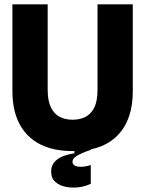

<svg xmlns="http://www.w3.org/2000/svg" viewBox="-20 -680 667 882"><path d="M397 164Q374 176 343 180Q312 184 283 178.5Q254 173 234.5 156Q215 139 215 109Q215 79 232.5 61.5Q250 44 275 35.5Q300 27 322 24V3L398 -6V8Q354 23 333.5 35.5Q313 48 313 62Q313 74 321.5 79.5Q330 85 343.5 86Q357 87 371.5 84.5Q386 82 397 78ZM313 14Q256 14 211 1Q166 -12 133.5 -36Q101 -60 79.5 -93.5Q58 -127 47.5 -169Q37 -211 37 -260V-660H199V-268Q199 -217 214 -186.5Q229 -156 254.5 -143Q280 -130 313 -130Q347 -130 372.5 -143Q398 -156 413 -186Q428 -216 428 -268V-660H590V-260Q590 -130 520 -58Q450 14 313 14Z"/></svg>

Font: Bricolage Grotesque 96pt ExtraBold
Style: Regular
Weight: 800
Designer: Mathieu Triay
Foundry: Atelier Triay
Version: Version 1.001;gftools[0.9.33.dev8+g029e19f]